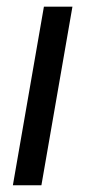

<svg xmlns="http://www.w3.org/2000/svg" viewBox="-20 -548 273 568"><path d="M102.5 0H18.1L109.9 -528.3H194.3Z"/></svg>

Font: MAUL Condensed Italic
Style: Condenced Regular Italic
Weight: 400
Italic angle: -12°
Designer: MAUL
Version: Version 1.0; 2020; ttfautohint (v1.8.3)